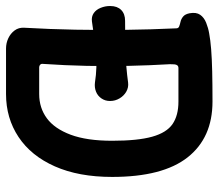

<svg xmlns="http://www.w3.org/2000/svg" viewBox="-103 -656 725 637"><g transform="rotate(90 259.5 -337.5)"><path d="M-39 -341Q-39 -364 -26 -377Q-13 -390 10 -390Q62 -390 113 -391.5Q164 -393 215 -400Q231 -402 245 -394Q259 -386 267.5 -371.5Q276 -357 276 -341V-339Q276 -324 267.5 -311.5Q259 -299 245 -293.5Q231 -288 215 -290Q164 -298 113.5 -293Q63 -288 12 -280Q-4 -278 -15.5 -286Q-27 -294 -33 -309Q-39 -324 -39 -339ZM102 5Q84 5 68 -2.5Q52 -10 42 -23.5Q32 -37 33 -55Q38 -142 39.5 -225Q41 -308 40 -391Q39 -474 35 -560Q35 -567 28.5 -569.5Q22 -572 13 -574Q4 -576 -4 -582.5Q-12 -589 -15 -604Q-19 -626 -10 -639Q-1 -652 16.5 -659Q34 -666 52 -669Q73 -673 104 -675.5Q135 -678 178 -679Q221 -680 278 -680Q398 -680 463 -597.5Q528 -515 528 -347Q528 -236 493 -157Q458 -78 395.5 -36.5Q333 5 253 5ZM153 -118Q152 -112 155.5 -108.5Q159 -105 164 -105H253Q299 -105 333.5 -130.5Q368 -156 388 -209.5Q408 -263 408 -347Q408 -432 394.5 -480Q381 -528 352.5 -547.5Q324 -567 278 -567H167Q161 -567 158 -563.5Q155 -560 154.5 -553.5Q154 -547 154 -539Q158 -471 159.5 -402Q161 -333 159.5 -262Q158 -191 153 -118Z"/></g></svg>

Font: Winky Sans Medium
Style: Regular
Weight: 500
Designer: Simon Atzbach
Foundry: typofactur
Version: Version 1.205